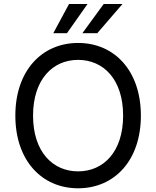

<svg xmlns="http://www.w3.org/2000/svg" viewBox="-20 -958 803 987"><path d="M704.2 -363.6C704.2 -594.5 568.2 -737.2 381.4 -737.2C195 -737.2 58.9 -594.5 58.9 -363.6C58.9 -132.8 195 9.9 381.4 9.9C568.2 9.9 704.2 -132.8 704.2 -363.6ZM149.9 -363.6C149.9 -549.7 251.1 -650.2 381.4 -650.2C512.1 -650.2 612.9 -549.7 612.9 -363.6C612.9 -177.6 512.1 -77.1 381.4 -77.1C251.1 -77.1 149.9 -177.6 149.9 -363.6ZM253.9 -787.3H324.2L430 -937.5H334.9ZM403.4 -787.3H480.1L609.7 -937.5H513.1Z"/></svg>

Font: GiG Sans Text
Style: Regular
Weight: 400
Designer: Andreas Faust
Version: Version 1.100;FEAKit 1.0